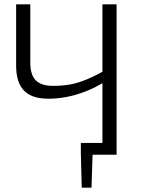

<svg xmlns="http://www.w3.org/2000/svg" viewBox="-20 -710 653 881"><path d="M351 -54H515V0H351ZM351 -7H405L400 151H355ZM119 -690V-422Q119 -367 144 -341.5Q169 -316 224 -316Q266 -316 302 -322.5Q338 -329 376.5 -345Q415 -361 462 -387L466 -338Q420 -309 374 -291Q328 -273 285 -265Q242 -257 202 -257Q126 -257 90 -294.5Q54 -332 54 -409V-690ZM515 -690V0H450V-690Z"/></svg>

Font: Exo 2 Light
Style: Regular
Weight: 300
Designer: Natanael Gama
Foundry: Natanael Gama
Version: Version 2.010